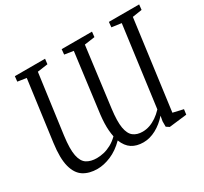

<svg xmlns="http://www.w3.org/2000/svg" viewBox="-152 -961 1269 1192"><g transform="rotate(-30 483.0 -365.0)"><path d="M232 12.5Q173.5 12.5 133.2 -13.2Q93 -39 77 -99.8Q61 -160.5 75 -265L133 -696.5L70.5 -706L74.5 -743H291L286.5 -706L212 -695.5L154.5 -271Q142.5 -180 152.2 -131.8Q162 -83.5 190.5 -65.5Q219 -47.5 262 -47.5Q286 -47.5 312.2 -53.5Q338.5 -59.5 365.5 -74Q392.5 -88.5 418 -113.5Q413.5 -135 411.5 -159.8Q409.5 -184.5 410.5 -212.2Q411.5 -240 415 -270.5L470 -696L406.5 -706L410 -743H627.5L623.5 -706L549 -695.5L494 -268Q483 -182.5 491.2 -134.5Q499.5 -86.5 525 -67Q550.5 -47.5 590 -47.5Q616 -47.5 641.2 -56.2Q666.5 -65 690.8 -81.5Q715 -98 737.5 -122L814 -696.5L745 -706L748.5 -743H965.5L961.5 -706L893 -695.5L808 -57.5L881.5 -40.5L876.5 -4L750 11L728.5 -3V-41.5L735 -78.5Q698 -36 652.8 -11.8Q607.5 12.5 562 12.5Q513 12.5 479.8 -9Q446.5 -30.5 428 -78Q380.5 -30.5 329.2 -9Q278 12.5 232 12.5Z"/></g></svg>

Font: Merriweather 36pt Light
Style: Italic
Weight: 300
Italic angle: -7.8°
Version: Version 2.101